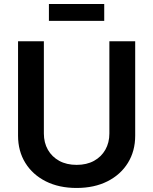

<svg xmlns="http://www.w3.org/2000/svg" viewBox="-20 -935 770 966"><path d="M365.2 10.7Q276.9 10.7 210.4 -22.7Q144 -56.2 107.4 -115.5Q70.8 -174.8 70.8 -252.4V-727.5H200.7V-263.2Q200.7 -217.3 220.9 -181.6Q241.2 -146 278.1 -125.7Q314.9 -105.5 365.7 -105.5Q416 -105.5 452.9 -125.7Q489.7 -146 510 -181.6Q530.3 -217.3 530.3 -263.2V-727.5H660.2V-252.4Q660.2 -174.8 623.5 -115.5Q586.9 -56.2 520.5 -22.7Q454.1 10.7 365.2 10.7ZM504.4 -915V-830.1H226.1V-915Z"/></svg>

Font: Inter 17pt SemiBold
Style: Regular
Weight: 600
Version: Version 4.001;git-66647c0bb